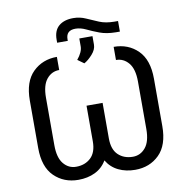

<svg xmlns="http://www.w3.org/2000/svg" viewBox="-97 -1007 1069 1109"><g transform="rotate(-10 437.5 -452.5)"><path d="M657.7 -853.5V-791.5H634.3Q579.6 -792 540 -806.9Q500.5 -821.8 468.5 -837.2Q436.5 -852.5 407.2 -852.5Q352.5 -852.5 352.1 -800.8V-791H289.6V-808.6Q289.6 -862.3 320.6 -888.7Q351.6 -915 405.3 -915Q444.3 -915 478.5 -899.4Q512.7 -883.8 549.1 -868.9Q585.4 -854 634.8 -853.5ZM423.8 -646.5 386.7 -673.3Q419.9 -713.4 419.9 -746.6V-793H497.1V-743.2Q497.1 -714.8 472.2 -687Q447.3 -659.2 423.8 -646.5ZM393.6 -403.3H487.8V-194.3Q487.8 -129.9 521.2 -98.1Q554.7 -66.4 606.9 -66.4Q651.4 -66.4 680.9 -102.1Q710.4 -137.7 710.4 -210.9V-489.3Q710.4 -562.5 680.9 -598.1Q651.4 -633.8 606.9 -633.8V-710.9Q692.4 -710.9 748.3 -655.5Q804.2 -600.1 804.2 -489.3V-210.9Q804.2 -100.1 748.3 -44.9Q692.4 10.3 606.9 10.3Q552.7 10.3 509.3 -10.7Q465.8 -31.7 440.4 -74.2Q415.5 -31.7 372.1 -10.7Q328.6 10.3 273.9 10.3Q189 10.3 132.6 -44.9Q76.2 -100.1 76.2 -210.9V-489.3Q76.2 -600.1 132.6 -655.5Q189 -710.9 273.9 -710.9V-633.8Q229.5 -633.8 200.2 -598.1Q170.9 -562.5 170.9 -489.3V-210.9Q170.9 -137.7 200.2 -102.1Q229.5 -66.4 273.9 -66.4Q326.2 -66.4 359.9 -98.1Q393.6 -129.9 393.6 -194.3Z"/></g></svg>

Font: Roboto21382017
Style: Regular
Weight: 400
Designer: Christian Robertson
Foundry: Google
Version: Version 2.138; 2017